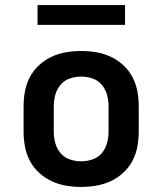

<svg xmlns="http://www.w3.org/2000/svg" viewBox="-20 -729 640 757"><path d="M300 8Q270 8 240.5 3Q211 -2 184 -14.5Q157 -27 134.5 -47.5Q112 -68 98 -94.5Q84 -121 78.5 -150.5Q73 -180 73 -210V-310Q73 -340 78.5 -369.5Q84 -399 98 -425.5Q112 -452 134.5 -472.5Q157 -493 184 -505.5Q211 -518 240.5 -523Q270 -528 300 -528Q330 -528 359.5 -523Q389 -518 416 -505.5Q443 -493 465.5 -472.5Q488 -452 502 -425.5Q516 -399 521.5 -369.5Q527 -340 527 -310V-210Q527 -180 521.5 -150.5Q516 -121 502 -94.5Q488 -68 465.5 -47.5Q443 -27 416 -14.5Q389 -2 359.5 3Q330 8 300 8ZM300 -93Q323 -93 345 -100.5Q367 -108 381.5 -125.5Q396 -143 402 -165Q408 -187 408 -210V-310Q408 -333 402 -355Q396 -377 381.5 -394.5Q367 -412 345 -419.5Q323 -427 300 -427Q277 -427 255 -419.5Q233 -412 218.5 -394.5Q204 -377 198 -355Q192 -333 192 -310V-210Q192 -187 198 -165Q204 -143 218.5 -125.5Q233 -108 255 -100.5Q277 -93 300 -93ZM128 -631V-709H473V-631Z"/></svg>

Font: Iosevka Aile
Style: Bold
Weight: 700
Designer: Belleve Invis
Foundry: Belleve Invis
Version: Version 28.0.1; ttfautohint (v1.8.4)